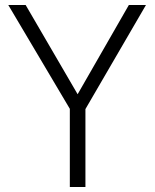

<svg xmlns="http://www.w3.org/2000/svg" viewBox="-20 -743 614 763"><path d="M560 -723 319.5 -309.5V0H257.5V-310.5L13 -723H82L288.5 -368.5L492 -723Z"/></svg>

Font: Public Sans Thin ExtraLight
Style: Regular
Weight: 250
Version: Version 1.007